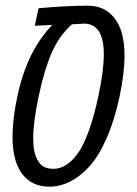

<svg xmlns="http://www.w3.org/2000/svg" viewBox="-20 -660 492 689"><path d="M294.4 -639.6Q356 -639.6 390.6 -595.2Q426.8 -549.8 426.8 -460.9Q426.8 -396.5 408.7 -311.8Q390.6 -227.1 361.8 -162.1Q333 -97.2 298.8 -60.5Q233.4 9.8 156.7 9.8Q95.2 9.8 60.5 -34.7Q24.9 -80.6 24.9 -168.9Q24.9 -233.4 42.5 -314.9Q76.7 -477.1 168 -570.8L105 -567.4L118.2 -630.4Q218.3 -639.6 294.4 -639.6ZM99.1 -164.6Q99.1 -113.3 114.3 -86.4Q124 -68.4 137.7 -61.3Q151.4 -54.2 172.4 -54.2Q193.4 -54.2 214.4 -66.2Q235.4 -78.1 256.8 -106.4Q278.3 -134.8 297.6 -187.3Q316.9 -239.7 333 -314.9Q352.5 -407.2 352.5 -465.8Q352.5 -575.2 280.8 -575.2L238.3 -572.8Q192.9 -532.7 166 -471.7Q139.2 -410.6 119.1 -316.2Q99.1 -221.7 99.1 -164.6Z"/></svg>

Font: Open Sans Hebrew Condensed
Style: Italic
Weight: 400
Width: 3
Italic angle: -12°
Foundry: Ascender Corporation, Yanek Iontef
Version: Version 2.001;PS 002.001;hotconv 1.0.70;makeotf.lib2.5.58329